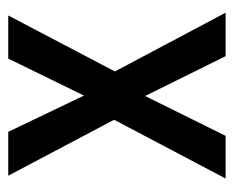

<svg xmlns="http://www.w3.org/2000/svg" viewBox="-72 -508 580 477"><g transform="rotate(-90 218.5 -270.0)"><path d="M159 -277 20 -540H129L219 -352L311 -540H418L279 -275L425 0H317L218 -200L119 0H13Z"/></g></svg>

Font: Noto Sans Ethiopic Condensed Medium
Style: Regular
Weight: 500
Width: 3
Designer: Monotype Design Team
Foundry: Monotype Imaging Inc.
Version: Version 2.102; ttfautohint (v1.8.4.7-5d5b)